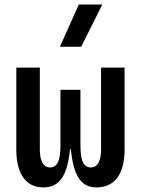

<svg xmlns="http://www.w3.org/2000/svg" viewBox="-20 -815 626 845"><path d="M403.8 9.8Q352.1 9.8 325.4 -32.5Q298.8 -74.7 291 -168H291.5L334 -175.8Q334 -122.6 345.5 -100.3Q356.9 -78.1 379.4 -78.1Q401.9 -78.1 413.3 -98.6Q424.8 -119.1 424.8 -156.2V-517.6H528.3V-156.2Q528.3 -76.7 496.6 -33.4Q464.8 9.8 403.8 9.8ZM171.4 9.8Q113.3 9.8 82.5 -33.4Q51.8 -76.7 51.8 -156.2V-517.6H155.3V-156.2Q155.3 -119.1 166.7 -98.6Q178.2 -78.1 200.7 -78.1Q223.1 -78.1 234.6 -100.3Q246.1 -122.6 246.1 -175.8L288.6 -168H289.1Q281.2 -74.7 253.4 -32.5Q225.6 9.8 171.4 9.8ZM246.1 -158.2V-419.9H334V-158.2ZM243.7 -609.4 326.7 -794.9H430.2L337.4 -609.4Z"/></svg>

Font: Cascadia Mono
Style: Regular
Weight: 400
Monospace: yes
Designer: Aaron Bell
Foundry: Saja Typeworks
Version: Version 2404.023